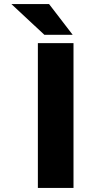

<svg xmlns="http://www.w3.org/2000/svg" viewBox="-20 -923 457 943"><path d="M341 0V-711H166V0ZM337 -752 221 -903H36L198 -752Z"/></svg>

Font: Asimov
Style: XWid
Weight: 500
Designer: Google
Version: Version 2.000980; 2014